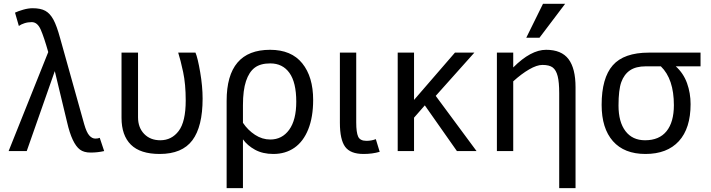

<svg xmlns="http://www.w3.org/2000/svg" viewBox="-20 -786 3701 999"><path d="M476.1 -64.9Q489.3 -64.9 499 -68.8L522 0Q488.3 7.8 451.2 7.8Q416.5 7.8 396 -7.6Q375.5 -22.9 358.6 -58.6Q341.8 -94.2 329.1 -149.9L265.1 -416L119.1 0H24.9L231 -515.1Q209 -592.8 191.9 -631.8Q174.8 -670.9 145 -670.9Q125 -670.9 106.9 -665Q88.9 -659.2 78.1 -650.9L58.1 -720.2Q74.2 -728 100.6 -735.6Q127 -743.2 149.9 -743.2Q191.4 -743.2 215.8 -729.7Q240.2 -716.3 257.8 -684.1Q275.4 -651.9 293 -586.9L418 -140.1Q430.2 -97.2 444.6 -81.1Q459 -64.9 476.1 -64.9Z M612.3 -512.2H698.2V-175.8Q698.2 -122.1 730.2 -89.1Q762.2 -56.2 814 -56.2Q873 -56.2 909.7 -104.5Q946.3 -152.8 946.3 -263.2Q946.3 -348.1 932.9 -411.1Q919.4 -474.1 907.2 -512.2H997.1Q1008.8 -484.9 1021.5 -410.9Q1034.2 -336.9 1034.2 -272.9Q1034.2 -127.4 981 -56.2Q927.7 15.1 811 15.1Q710 15.1 661.1 -33.2Q612.3 -81.5 612.3 -172.9Z M1159.2 192.9V-261.2Q1159.2 -526.9 1385.3 -526.9Q1496.1 -526.9 1552.7 -456.5Q1609.4 -386.2 1609.4 -266.1Q1609.4 -177.2 1584 -113.5Q1558.6 -49.8 1512 -17.3Q1465.3 15.1 1402.3 15.1Q1347.2 15.1 1307.1 -6.8Q1267.1 -28.8 1244.1 -61V192.9ZM1244.1 -147Q1269.5 -108.9 1306.9 -84.5Q1344.2 -60.1 1386.2 -60.1Q1447.8 -60.1 1484.6 -110.8Q1521.5 -161.6 1521.5 -256.8Q1521.5 -356.9 1486.1 -406.5Q1450.7 -456.1 1386.2 -456.1Q1335 -456.1 1305.4 -433.8Q1275.9 -411.6 1260 -364Q1244.1 -316.4 1244.1 -238.8Z M1955.6 3.9Q1917.5 15.1 1871.6 15.1Q1803.2 15.1 1775.9 -22.2Q1748.5 -59.6 1748.5 -147V-512.2H1833.5V-148.9Q1833.5 -97.2 1843.5 -75.2Q1853.5 -53.2 1886.7 -53.2Q1912.6 -53.2 1935.5 -62Z M2459.5 0H2357.4L2190.4 -237.8L2134.3 -173.8V0H2049.3V-512.2H2134.3V-266.1L2347.2 -512.2H2448.2L2247.1 -287.1Z M2974.6 192.9H2889.6V-301.8Q2889.6 -358.4 2881.6 -389.9Q2873.5 -421.4 2856 -434.8Q2838.4 -448.2 2802.2 -448.2Q2773.4 -448.2 2733.4 -425Q2693.4 -401.9 2650.4 -362.8V0H2565.4V-512.2H2650.4V-435.1Q2742.2 -526.9 2821.3 -526.9Q2901.4 -526.9 2938 -478.5Q2974.6 -430.2 2974.6 -332ZM2787.1 -589.8H2718.3L2805.2 -766.1H2920.4Z M3625 -512.2V-440.9H3496.1Q3536.1 -404.8 3554.7 -353.3Q3573.2 -301.8 3573.2 -244.1Q3573.2 -118.2 3512.2 -51.5Q3451.2 15.1 3338.4 15.1Q3228 15.1 3169.2 -51.5Q3110.4 -118.2 3110.4 -240.2Q3110.4 -379.9 3168.2 -446Q3226.1 -512.2 3356.4 -512.2ZM3340.3 -440.9Q3288.6 -440.9 3257.8 -419.9Q3227.1 -398.9 3212.6 -358.6Q3198.2 -318.4 3198.2 -236.8Q3198.2 -151.4 3234.4 -103.8Q3270.5 -56.2 3336.4 -56.2Q3410.2 -56.2 3448.2 -103.5Q3486.3 -150.9 3486.3 -238.8Q3486.3 -375 3418.5 -440.9Z"/></svg>

Font: Lorenzo Sans
Style: Regular
Weight: 400
Foundry: Intel Corporation
Version: Version 1.00; ttfautohint (v1.5)